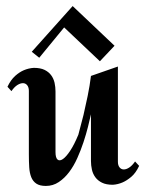

<svg xmlns="http://www.w3.org/2000/svg" viewBox="-20 -610 491 640"><path d="M443.8 -57.1Q432.6 -33.2 417.5 -20.5Q402.3 -7.8 388.7 -2Q372.6 4.9 356 5.9Q334 5.9 320.1 -1Q306.2 -7.8 297.9 -19Q289.6 -30.3 286.4 -44.4Q283.2 -58.6 283.2 -73.2V-229Q279.3 -211.4 273.2 -187Q267.1 -162.6 258.3 -136Q249.5 -109.4 237.8 -83.3Q226.1 -57.1 210.7 -36.6Q195.3 -16.1 176 -3.2Q156.7 9.8 132.8 9.8Q112.8 9.8 101.3 2.2Q89.8 -5.4 84.2 -19.3Q78.6 -33.2 77.4 -52.5Q76.2 -71.8 76.2 -95.2V-307.1Q76.2 -318.8 70.8 -325.7Q65.4 -332.5 56.9 -332.8Q48.3 -333 38.1 -326.7Q27.8 -320.3 18.1 -306.2L4.9 -320.8Q16.1 -344.2 30.8 -357.2Q45.4 -370.1 59.6 -376Q75.7 -382.8 92.8 -383.8Q114.7 -383.8 128.7 -377Q142.6 -370.1 150.6 -359.1Q158.7 -348.1 161.9 -334Q165 -319.8 165 -305.2V-103Q165 -84 171.9 -78.1Q178.7 -72.3 189.7 -79.8Q200.7 -87.4 214.1 -107.7Q227.5 -127.9 241.2 -161.1Q250 -192.9 258.3 -226.6Q265.1 -255.4 272.2 -290Q279.3 -324.7 283.2 -356.9L373 -388.2V-70.8Q373 -59.1 378.4 -52.2Q383.8 -45.4 392.1 -45.2Q400.4 -44.9 410.4 -51.3Q420.4 -57.6 430.2 -71.8ZM110.8 -417.5 85.9 -437.5 222.2 -589.8 361.8 -457.5 313 -405.8 193.8 -518.6Z"/></svg>

Font: Redressed
Style: Regular
Weight: 400
Designer: Astigmatic (AOETI)
Foundry: Astigmatic (AOETI)
Version: Version 1.001